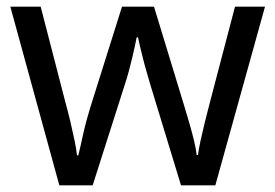

<svg xmlns="http://www.w3.org/2000/svg" viewBox="-20 -557 826 576"><path d="M431 -303Q425 -324 419 -344.5Q413 -365 408.5 -383.5Q404 -402 400 -418Q396 -434 394 -445H390Q388 -434 384.5 -418Q381 -402 376.5 -383Q372 -364 366.5 -343.5Q361 -323 354 -302L258 -1H158L11 -537H102L176 -251Q184 -222 191 -192.5Q198 -163 203.5 -136.5Q209 -110 211 -91H215Q218 -103 222 -121Q226 -139 230.5 -159Q235 -179 240.5 -199Q246 -219 251 -235L346 -537H442L534 -235Q541 -212 548.5 -186Q556 -160 562 -135.5Q568 -111 570 -92H574Q576 -109 581.5 -134.5Q587 -160 594.5 -190.5Q602 -221 610 -251L685 -537H775L626 -1H523Z"/></svg>

Font: lkannada85
Style: Book
Weight: 400
Designer: Jelle Bosma - Monotype Design Team
Foundry: Monotype Imaging Inc.
Version: Version 2.003